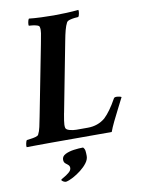

<svg xmlns="http://www.w3.org/2000/svg" viewBox="-103 -710 730 987"><g transform="rotate(-10 262.5 -216.5)"><path d="M165 99Q165 81 184 71.5Q203 62 229 58.5Q255 55 277 55Q285 63 286.5 74Q288 85 288 101Q288 119 274.5 137Q261 155 240.5 171Q220 187 198.5 198.5Q177 210 161 213H159Q154 213 146 208.5Q138 204 138 199Q138 197 152 189.5Q166 182 180 170.5Q194 159 194 147Q194 136 187 130.5Q180 125 172.5 118.5Q165 112 165 99ZM212 -138Q212 -137 211 -134Q209 -123 205 -98.5Q201 -74 204 -61Q206 -51 224 -46Q242 -41 259 -41H319Q345 -41 368 -49Q391 -57 410 -73Q442 -103 477 -166Q480 -172 491 -172Q498 -172 507 -170Q516 -168 517 -166Q504 -140 488 -109Q472 -78 458 -49Q444 -20 436 2H121Q73 2 37.5 2.5Q2 3 -8 3Q-10 -2 -7.5 -15Q-5 -28 -1 -33Q5 -34 18.5 -35.5Q32 -37 45 -40.5Q58 -44 61 -50Q69 -65 74 -88Q79 -111 85 -142L155 -501Q156 -505 156.5 -509Q157 -513 158 -517Q163 -542 166 -561Q169 -580 166 -593Q165 -600 154 -603.5Q143 -607 130 -608.5Q117 -610 111 -610Q109 -615 111.5 -628.5Q114 -642 118 -646Q144 -643 181.5 -641.5Q219 -640 247 -640Q276 -640 312.5 -641.5Q349 -643 376 -646Q378 -642 376 -628.5Q374 -615 369 -610Q363 -610 349.5 -608.5Q336 -607 324 -603.5Q312 -600 308 -593Q300 -578 294 -555.5Q288 -533 282 -501Z"/></g></svg>

Font: Amiri
Style: Bold Italic
Weight: 700
Italic angle: 10°
Designer: Khaled Hosny
Version: Version 0.113